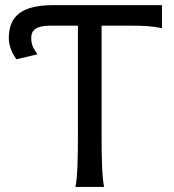

<svg xmlns="http://www.w3.org/2000/svg" viewBox="-20 -733 683 753"><path d="M14.6 -583.5C14.6 -552.7 27.3 -524.9 43.9 -500.5L127 -520C109.9 -545.4 102.5 -556.6 102.5 -585.9C102.5 -613.8 121.6 -632.3 175.8 -632.3H285.6V-212.4C285.6 -116.2 284.2 -39.1 275.9 0H388.2C379.9 -39.1 378.4 -116.2 378.4 -212.4V-632.3H495.6C539.6 -632.3 576.2 -630.9 615.2 -622.6V-712.9H190.4C64 -712.9 14.6 -669.4 14.6 -583.5Z"/></svg>

Font: Andika
Style: Regular
Weight: 400
Designer: Victor Gaultney, Annie Olsen, Julie Remington, Don Collingsworth, Eric Hays
Foundry: SIL International
Version: Version 1.000